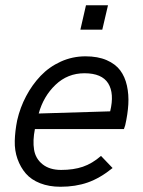

<svg xmlns="http://www.w3.org/2000/svg" viewBox="-20 -710 547 736"><path d="M288.1 -596.2 309.6 -689.9H394L372.1 -596.2ZM211.9 5.9Q168 5.9 133.8 -7.6Q99.6 -21 79.1 -44.7Q58.6 -68.4 47.1 -100.6Q35.6 -132.8 36.6 -170.2Q37.6 -207.5 45.9 -249Q57.1 -297.9 80.1 -341.3Q103 -384.8 135.7 -419.2Q168.5 -453.6 213.1 -473.9Q257.8 -494.1 307.6 -494.1Q355 -494.1 388.7 -479.5Q422.4 -464.8 440.7 -440.4Q459 -416 466.6 -381.6Q474.1 -347.2 471.9 -310.1Q469.7 -272.9 460 -230L455.1 -215.3H113.8Q105 -170.9 110.6 -136.2Q116.2 -101.6 143.3 -80.1Q170.4 -58.6 214.4 -58.6Q261.7 -58.6 297.6 -70.8Q333.5 -83 367.2 -112.3L411.6 -65.9Q363.3 -26.9 316.4 -10.5Q269.5 5.9 211.9 5.9ZM128.4 -274.9 402.3 -283.2Q418.9 -351.6 394.8 -390.4Q370.6 -429.2 303.7 -429.2Q239.3 -429.2 192.9 -385Q146.5 -340.8 128.4 -274.9Z"/></svg>

Font: HK Grotesk Italic
Style: Regular
Weight: 400
Italic angle: -13°
Designer: Alfredo Marco Pradil and Stefan Peev
Foundry: Hanken Design Co.
Version: Version 1.000;PS 001.000;hotconv 1.0.88;makeotf.lib2.5.64775